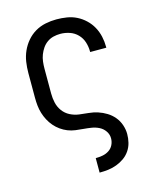

<svg xmlns="http://www.w3.org/2000/svg" viewBox="-112 -605 724 896"><g transform="rotate(-15 250.0 -156.5)"><path d="M257 215V145H258Q274 145 290.5 142Q307 139 321 130Q335 121 342.5 106Q350 91 350 74Q350 55 339 39Q328 23 311 14.5Q294 6 275 3Q256 0 237 -1.5Q218 -3 199 -5.5Q180 -8 162.5 -15Q145 -22 129.5 -33Q114 -44 101.5 -58.5Q89 -73 80 -90Q71 -107 65.5 -125Q60 -143 58 -162Q56 -181 56 -200V-320Q56 -347 60 -373.5Q64 -400 75 -424.5Q86 -449 103.5 -469.5Q121 -490 144 -503.5Q167 -517 193.5 -522.5Q220 -528 247 -528Q272 -528 297 -524Q322 -520 344 -509Q366 -498 384.5 -480.5Q403 -463 415 -441Q427 -419 432.5 -394.5Q438 -370 438 -345V-340H360V-343Q360 -366 353 -388Q346 -410 330 -426.5Q314 -443 292 -450.5Q270 -458 247 -458Q230 -458 213.5 -454Q197 -450 183 -440Q169 -430 159.5 -416Q150 -402 144 -386.5Q138 -371 136 -354Q134 -337 134 -320V-200Q134 -177 139 -155Q144 -133 157.5 -114.5Q171 -96 191.5 -85.5Q212 -75 234.5 -72Q257 -69 279.5 -67Q302 -65 323.5 -58Q345 -51 364.5 -39Q384 -27 398.5 -9.5Q413 8 420.5 30Q428 52 428 74Q428 95 423 115.5Q418 136 406 153.5Q394 171 377 183Q360 195 340 202.5Q320 210 299.5 212.5Q279 215 258 215Z"/></g></svg>

Font: Iosevka MaddieWtf
Style: Regular
Weight: 400
Monospace: yes
Designer: Belleve Invis
Foundry: Belleve Invis
Version: Version 31.3.0; ttfautohint (v1.8.3)